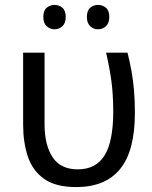

<svg xmlns="http://www.w3.org/2000/svg" viewBox="-20 -750 619 780"><path d="M290 10Q206 10 159 -23.5Q112 -57 93 -114.5Q74 -172 74 -243V-536H161V-246Q161 -161 193.5 -111.5Q226 -62 296 -62Q370 -62 405 -119Q440 -176 440 -296Q440 -366 432.5 -421Q425 -476 411 -536H498Q508 -497 514.5 -459.5Q521 -422 524.5 -382Q528 -342 528 -292Q528 -137 468 -63.5Q408 10 290 10ZM156 -681Q156 -707 169.5 -718.5Q183 -730 202 -730Q220 -730 233.5 -718.5Q247 -707 247 -681Q247 -656 233.5 -643.5Q220 -631 202 -631Q183 -631 169.5 -643.5Q156 -656 156 -681ZM333 -681Q333 -707 346.5 -718.5Q360 -730 378 -730Q397 -730 410.5 -718.5Q424 -707 424 -681Q424 -656 410.5 -643.5Q397 -631 378 -631Q360 -631 346.5 -643.5Q333 -656 333 -681Z"/></svg>

Font: Noto Sans Display
Style: Regular
Weight: 400
Designer: Monotype Design Team
Foundry: Monotype Imaging Inc.
Version: Version 2.003